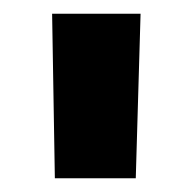

<svg xmlns="http://www.w3.org/2000/svg" viewBox="-20 -700 279 280"><path d="M60 -440 56 -680H185L178 -440Z"/></svg>

Font: Titillium Web
Style: Bold
Weight: 700
Designer: Mohamed Gaber, Accademia di Belle Arti di Urbino
Foundry: Kief Type Foundry, Accademia di Belle Arti di Urbino
Version: Version 3.000